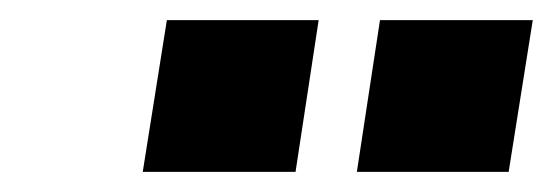

<svg xmlns="http://www.w3.org/2000/svg" viewBox="-20 -754 550 191"><path d="M335 -583 358 -734H510L486 -583ZM122 -583 146 -734H297L274 -583Z"/></svg>

Font: Nunito Sans 11pt Black
Style: Italic
Weight: 900
Italic angle: -9°
Version: Version 3.101;gftools[0.9.27]